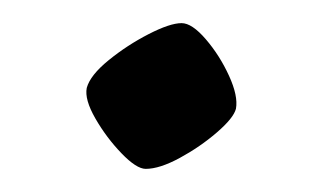

<svg xmlns="http://www.w3.org/2000/svg" viewBox="-20 -363 268 166"><path d="M106 -217Q98 -217 85 -230.5Q72 -244 62.5 -260.5Q53 -277 55 -287Q58 -298 74 -311Q90 -324 108.5 -333.5Q127 -343 137 -343Q146 -343 158 -329Q170 -315 178 -297.5Q186 -280 184 -269Q182 -261 167.5 -248.5Q153 -236 135.5 -226.5Q118 -217 106 -217Z"/></svg>

Font: Texturina Extralight
Style: Italic
Weight: 200
Italic angle: -11°
Designer: Guillermo Torres Carreño
Foundry: Omnibus-Type
Version: Version 1.002; ttfautohint (v1.8.3)